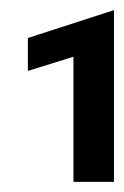

<svg xmlns="http://www.w3.org/2000/svg" viewBox="-20 -644 245 379"><path d="M205 -624V-285H125V-532L35 -504V-569Z"/></svg>

Font: Madhuban Bold
Style: Regular
Weight: 700
Designer: jaikishan Patel
Foundry: MagicType
Version: Version 1.000